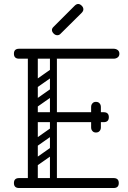

<svg xmlns="http://www.w3.org/2000/svg" viewBox="-20 -945 645 965"><path d="M145 0Q120 0 120 -36V-674Q120 -700 145 -700Q170 -700 170 -674V-26Q170 0 145 0ZM76 0Q50 0 50 -25Q50 -50 76 -50H551Q577 -50 577 -25Q577 0 551 0ZM156 -331Q130 -331 130 -356Q130 -381 156 -381H501Q527 -381 527 -356Q527 -331 501 -331ZM76 -650Q50 -650 50 -675Q50 -700 76 -700H551Q563 -700 571.5 -693.5Q580 -687 580 -675Q580 -663 571.5 -656.5Q563 -650 551 -650ZM462 -279Q451 -279 445 -286Q438 -293 438 -305V-354Q438 -366 444 -373Q451 -380 462 -380Q474 -380 481 -373Q487 -366 487 -354V-305Q487 -293 480 -286Q474 -279 462 -279ZM462 -433Q474 -433 480 -426Q487 -419 487 -407V-358Q487 -347 481 -339Q474 -332 462 -332Q451 -332 444 -339Q438 -347 438 -358V-407Q438 -419 445 -426Q451 -433 462 -433ZM260 -496Q265 -489 263.5 -482Q262 -475 257 -471L163 -405Q150 -396 140 -409Q129 -425 143 -434L237 -500Q250 -509 260 -496ZM260 -594Q265 -587 263.5 -580Q262 -573 257 -569L163 -503Q150 -494 140 -507Q129 -523 143 -532L237 -598Q250 -607 260 -594ZM153 -298Q135 -298 135 -316V-648Q135 -664 153 -664Q170 -664 170 -647V-315Q170 -298 153 -298ZM249 -298Q231 -298 231 -316V-648Q231 -664 249 -664Q266 -664 266 -647V-315Q266 -298 249 -298ZM260 -201Q265 -194 263.5 -187Q262 -180 257 -176L163 -110Q150 -101 140 -114Q129 -130 143 -139L237 -205Q250 -214 260 -201ZM260 -299Q265 -292 263.5 -285Q262 -278 257 -274L163 -208Q150 -199 140 -212Q129 -228 143 -237L237 -303Q250 -312 260 -299ZM153 -3Q135 -3 135 -21V-353Q135 -369 153 -369Q170 -369 170 -352V-20Q170 -3 153 -3ZM249 -3Q231 -3 231 -21V-353Q231 -369 249 -369Q266 -369 266 -352V-20Q266 -3 249 -3ZM283 -774Q277 -768 268 -768Q258 -768 250 -776Q241 -785 241 -794Q241 -802 248 -809L355 -916Q364 -925 373 -925Q382 -925 391 -916Q399 -908 399 -898Q399 -889 390 -880Z"/></svg>

Font: Nsibidi Libre Uzo
Style: Regular
Weight: 400
Designer: Oluwaseun Badejo
Version: Version 1.021